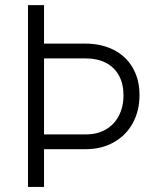

<svg xmlns="http://www.w3.org/2000/svg" viewBox="-20 -740 620 760"><path d="M90.8 -719.7H154.3V-567.4H317.4Q381.3 -567.4 430.2 -542.5Q479 -517.6 505.6 -471.4Q532.2 -425.3 532.2 -363.3Q532.2 -301.3 505.6 -252.7Q479 -204.1 430.4 -176.8Q381.8 -149.4 318.4 -149.4H154.3V0H90.8ZM320.3 -208Q365.2 -208 398.7 -227.3Q432.1 -246.6 450.4 -281.7Q468.8 -316.9 468.8 -362.3Q468.8 -408.2 450.7 -441.2Q432.6 -474.1 398.9 -491.5Q365.2 -508.8 319.3 -508.8H154.3V-208Z"/></svg>

Font: Reddit Sans Chocolate Light
Style: Regular
Weight: 300
Designer: Stephen Hutchings
Foundry: Reddit
Version: Version 1.013